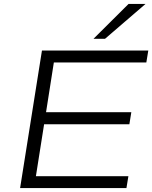

<svg xmlns="http://www.w3.org/2000/svg" viewBox="-20 -964 780 984"><path d="M83 0 195 -705H740L730 -644H256L216 -389H653L643 -327H206L164 -61H638L628 0ZM459 -765 639 -944H726L518 -765Z"/></svg>

Font: Nunito Sans 10pt Expanded Light
Style: Italic
Weight: 300
Width: 7
Italic angle: -9°
Designer: Vernon Adams
Foundry: Vernon Adams
Version: Version 3.101;gftools[0.9.27]